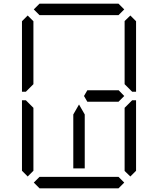

<svg xmlns="http://www.w3.org/2000/svg" viewBox="-20 -1020 856 1040"><path d="M163 -969 194 -1000H622L653 -969L622 -938H620H439H377H196H194ZM439 -382V-108H377V-382V-400L408 -454L439 -400ZM653 -31 622 0H194L163 -31L194 -62H196H377H439H620H622ZM655 -436 696 -477H717V-95L686 -64L655 -94ZM686 -936 717 -905V-523H696L655 -564V-906ZM130 -64 99 -95V-477H120L130 -467L161 -436V-125V-108V-95ZM130 -533 120 -523H99V-905L130 -936L161 -905V-892V-564ZM609 -531H623L653 -500L622 -469H609H485H461H453L435 -500L453 -531H461H485Z"/></svg>

Font: DSEG14 Classic Mini
Style: Light
Weight: 300
Designer: Keshikan(Twitter:@keshinomi_88pro)
Version: Version 0.46